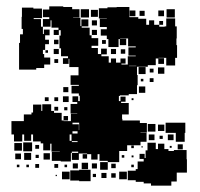

<svg xmlns="http://www.w3.org/2000/svg" viewBox="-20 -553 630 604"><path d="M422 -107V-96H380V-78H355V-43H319V-47H293V-68H287V-51H267V-68H254V-70H228V-50H206V-72H226V-76H206V-72H203V-45H171V-47H143V-75H168V-76H142V-101H138V-80H116V-102H108V-108H84V-130H78V-110H56V-130H50V-108H24V-130H16V-172H55V-193H79V-199H84V-224H110V-204H113V-225H141V-204H150V-198H174V-174H180V-172H203V-195H223V-196H202V-226H223V-232H208V-250H226V-235H231V-252H228V-259H205V-283H228V-286H202V-316H227V-342H198V-368H196V-352H178V-370H194V-376H172V-401H167V-441H171V-458H165V-443H149V-459H164V-466H142V-489H139V-469H115V-493H135V-499H115V-523H135V-533H179V-531H207V-524H230V-498H210V-497H233V-471H236V-492H258V-470H237V-466H262V-442H268V-433H289V-409H268V-402H288V-383H298V-400H316V-382H299V-376H322V-356H329V-369H345V-356H359V-369H375V-353H362V-350H382V-376H407V-378H384V-404H407V-407H383V-432H358V-431H377V-411H357V-430H353V-405H321V-430H316V-441H297V-461H316V-468H294V-494H316V-495H291V-527H318V-530H347V-531H387V-499H415V-494H440V-475H449V-489H465V-475H481V-469H498V-470H503V-495H531V-470H536V-432H535V-411H537V-371H531V-347H503V-371H479V-370H496V-352H478V-369H470V-348H445V-343H411V-317H413V-285H411V-257H385V-253H357V-251H354V-235H359V-249H375V-233H361V-229H385V-193H364V-179H365V-174H420V-166H442V-136H422V-135H441V-107ZM86 -493H109V-469H115V-446H118V-460H136V-442H122V-428H134V-414H122V-396H115V-383H119V-372H138V-350H119V-339H94V-334H40V-418H43V-445H52V-462H48V-500H49V-529H85V-526H112V-496H86ZM234 -524H260V-498H234ZM504 -524H530V-498H504ZM266 -522H288V-500H266ZM388 -520H406V-502H388ZM478 -520H496V-502H478ZM419 -519H435V-503H419ZM269 -489H285V-473H269ZM481 -487H493V-475H481ZM285 -443H269V-459H285ZM150 -414V-428H164V-414ZM301 -415V-427H313V-415ZM165 -383H149V-399H165ZM329 -399H345V-383H329ZM360 -384V-398H374V-384ZM131 -395V-387H123V-395ZM151 -367H163V-355H151ZM386 -346V-345H409V-346ZM416 -342H438V-320H416ZM477 -341H497V-321H477ZM451 -337H463V-325H451ZM463 -295H451V-307H463ZM423 -297V-305H431V-297ZM437 -261H417V-281H437ZM179 -263V-279H195V-263ZM196 -232H178V-250H196ZM121 -235V-247H133V-235ZM151 -247H163V-235H151ZM400 -244V-238H394V-244ZM163 -205H151V-217H163ZM192 -216V-206H182V-216ZM180 -188H194V-174H180ZM228 -144H229V-167H208V-162H228ZM563 -135H561V-107H533V-135H501V-167H563ZM445 -163H469V-139H445ZM477 -161H497V-141H477ZM224 -140H208V-133H224ZM199 -110H205V-130H199ZM466 -130V-112H448V-130ZM508 -130H526V-112H508ZM492 -126V-116H482V-126ZM224 -109H206V-106H224ZM81 -77H53V-105H81ZM567 -52H568V-10H536V18H519V31H455V24H432V19H407V14H382V-16H407V-21H413V-45H432V-53H419V-69H435V-56H438V-80H444V-104H470V-84H477V-101H497V-84H510V-78H527V-81H567ZM49 -79H25V-103H49ZM555 -99V-83H539V-99ZM103 -85H91V-97H103ZM393 -95H401V-87H393ZM520 -94V-88H514V-94ZM429 -93V-89H425V-93ZM78 -50H56V-72H78ZM137 -51H117V-71H137ZM46 -52H28V-70H46ZM254 -54H240V-68H254ZM92 -56V-66H102V-56ZM363 -57V-65H371V-57ZM394 -58V-64H400V-58ZM319 -19H295V-43H319ZM237 -21V-41H257V-21ZM209 -23V-39H225V-23ZM285 -23H269V-39H285ZM344 -24H330V-38H344ZM103 -25H91V-37H103ZM163 -25H151V-37H163ZM41 -27H33V-35H41ZM71 -27H63V-35H71ZM183 -27V-35H191V-27ZM401 -27H393V-35H401ZM201 -17H229V-19H265V17H229V15H201ZM199 11H175V-13H199ZM379 11H355V-13H379ZM315 7H299V-9H315ZM344 6H330V-8H344ZM282 4H272V-6H282ZM159 1H155V-3H159Z"/></svg>

Font: Rubik-Storm
Style: Regular
Weight: 400
Designer: NaN (generative design), Hubert & Fischer (Rubik source font outlines)
Foundry: NaN, Hubert & Fischer
Version: Version 1.000